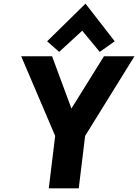

<svg xmlns="http://www.w3.org/2000/svg" viewBox="-20 -1021 756 1051"><path d="M238 -795 304 -737 430 -853 526 -737 608 -795 448 -1001ZM716 -713H549L371 -427L265 -713H96L282 -277L247 10H411L446 -277Z"/></svg>

Font: Bluebird
Style: SfBdNrwObl
Weight: 700
Designer: Jasper
Foundry: Cannot Into Space Fonts
Version: Version 0.98